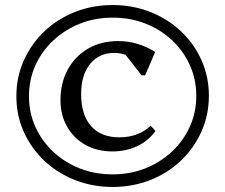

<svg xmlns="http://www.w3.org/2000/svg" viewBox="-20 -726 894 762"><path d="M427 16Q347 16 277.5 -11.5Q208 -39 156 -88Q104 -137 74.5 -202.5Q45 -268 45 -344Q45 -420 74.5 -486Q104 -552 156 -601.5Q208 -651 277.5 -678.5Q347 -706 427 -706Q507 -706 576.5 -678.5Q646 -651 698 -602Q750 -553 779.5 -487.5Q809 -422 809 -346Q809 -270 779.5 -204Q750 -138 698 -88.5Q646 -39 576.5 -11.5Q507 16 427 16ZM427 -34Q497 -34 557 -58Q617 -82 662.5 -124.5Q708 -167 733.5 -223.5Q759 -280 759 -346Q759 -411 733.5 -467.5Q708 -524 662.5 -566.5Q617 -609 557 -632.5Q497 -656 427 -656Q357 -656 297 -632Q237 -608 191.5 -565.5Q146 -523 120.5 -466.5Q95 -410 95 -344Q95 -279 120.5 -222.5Q146 -166 191.5 -123.5Q237 -81 297 -57.5Q357 -34 427 -34ZM426 -125Q365 -125 319 -151Q273 -177 246.5 -223Q220 -269 220 -328Q220 -397 249 -450Q278 -503 329.5 -533Q381 -563 448 -563Q489 -563 525.5 -552Q562 -541 596 -520L556 -427H542L452 -542H521V-477Q488 -516 434 -516Q373 -516 337.5 -472Q302 -428 302 -353Q302 -270 341.5 -225.5Q381 -181 454 -181Q529 -181 578 -227L597 -206Q569 -167 524.5 -146Q480 -125 426 -125Z"/></svg>

Font: Platypi Light Light
Style: Regular
Weight: 300
Version: Version 1.200